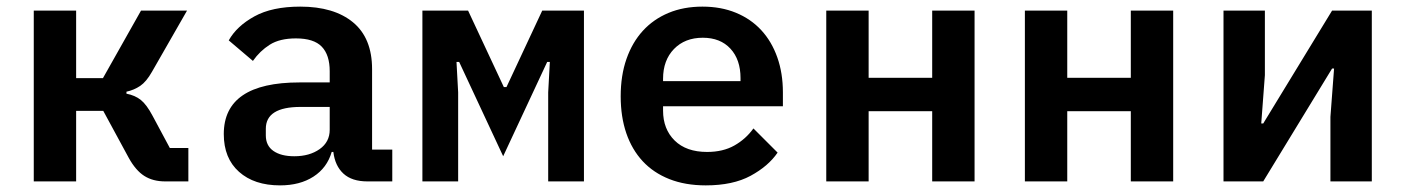

<svg xmlns="http://www.w3.org/2000/svg" viewBox="-20 -548 4240 580"><path d="M82 -516H210V-312H291L406 -516H545L439 -331Q422 -301 403.5 -288.5Q385 -276 362 -271V-265Q388 -260 405.5 -246Q423 -232 441 -198L493 -101H549V0H479Q442 0 416 -16.5Q390 -33 369 -71L292 -213H210V0H82Z M1090 0Q1043 0 1017.5 -23.5Q992 -47 987 -89H982Q968 -41 927 -14.5Q886 12 826 12Q748 12 702 -29Q656 -70 656 -143Q656 -299 885 -299H976V-333Q976 -382 952 -407Q928 -432 874 -432Q825 -432 795 -413Q765 -394 744 -364L671 -426Q695 -469 748.5 -498.5Q802 -528 887 -528Q989 -528 1046.5 -480.5Q1104 -433 1104 -339V-96H1165V0ZM869 -76Q915 -76 945.5 -97.5Q976 -119 976 -156V-225H888Q783 -225 783 -159V-139Q783 -108 806 -92Q829 -76 869 -76Z M1256 -516H1394L1502 -285H1510L1618 -516H1744V0H1636V-269L1641 -361H1633L1500 -76L1367 -361H1359L1364 -269V0H1256Z M2112 12Q2050 12 2002 -7Q1954 -26 1921.5 -61Q1889 -96 1872 -145.5Q1855 -195 1855 -257Q1855 -320 1872.5 -370Q1890 -420 1922 -455Q1954 -490 1999.5 -509Q2045 -528 2102 -528Q2158 -528 2203 -509.5Q2248 -491 2279.5 -457Q2311 -423 2328 -375Q2345 -327 2345 -269V-227H1983V-214Q1983 -158 2018 -123.5Q2053 -89 2116 -89Q2164 -89 2198.5 -108.5Q2233 -128 2256 -160L2329 -87Q2301 -46 2247.5 -17Q2194 12 2112 12ZM2103 -434Q2049 -434 2016 -400Q1983 -366 1983 -310V-303H2217V-312Q2217 -368 2186.5 -401Q2156 -434 2103 -434Z M2476 -516H2604V-313H2796V-516H2924V0H2796V-212H2604V0H2476Z M3076 -516H3204V-313H3396V-516H3524V0H3396V-212H3204V0H3076Z M3676 -516H3801V-321L3790 -175H3796L4004 -516H4124V0H3999V-195L4010 -341H4004L3796 0H3676Z"/></svg>

Font: IBM Plex Mono SmBld
Style: Regular
Weight: 600
Monospace: yes
Designer: Mike Abbink, Paul van der Laan, Pieter van Rosmalen
Foundry: Bold Monday
Version: Version 2.3